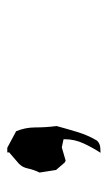

<svg xmlns="http://www.w3.org/2000/svg" viewBox="99 -931 302 540"><g transform="rotate(-90 250.0 -661.0)"><path d="M128.4 -629.9Q128.4 -602.5 116.7 -577.1Q105.5 -552.7 90.3 -529.3Q96.2 -529.8 102.1 -529.8Q115.2 -529.8 124.5 -539.1Q139.6 -564.5 148.7 -594.2Q157.7 -624 165.5 -652.8Q161.6 -682.6 161.6 -712.9Q161.6 -741.2 150.9 -766.6L104.5 -791.5H91.3V-788.1V-786.1L63.5 -762.2L59.1 -758.3Q49.3 -748.5 46.4 -734.4Q42.5 -716.3 34.7 -700.7L42 -654.3L63 -629.9L68.4 -627.4L105.5 -638.2L128.4 -633.3Z"/></g></svg>

Font: Bakudai
Style: Light
Weight: 300
Version: Version 1.48